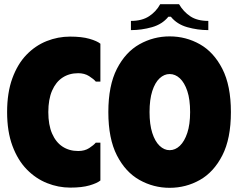

<svg xmlns="http://www.w3.org/2000/svg" viewBox="-20 -886 1138 918"><path d="M14 -350Q14 -443 39 -511.5Q64 -580 106.5 -624Q149 -668 203 -689.5Q257 -711 315 -711Q371 -711 407.5 -700.5Q444 -690 460 -677V-496H438Q428 -508 406 -522Q384 -536 354 -536Q311 -536 279 -515Q247 -494 229 -452.5Q211 -411 211 -350Q211 -289 229 -247.5Q247 -206 279 -185Q311 -164 354 -164Q385 -164 406.5 -178Q428 -192 438 -204H460V-23Q444 -10 408 0.5Q372 11 316 11Q259 11 205 -10.5Q151 -32 108 -76Q65 -120 39.5 -188.5Q14 -257 14 -350Z M498 -350Q498 -477 539 -557Q580 -637 647 -674.5Q714 -712 791 -712Q869 -712 935.5 -674.5Q1002 -637 1043 -557Q1084 -477 1084 -350Q1084 -223 1043 -143Q1002 -63 935.5 -25.5Q869 12 791 12Q714 12 647 -25.5Q580 -63 539 -143Q498 -223 498 -350ZM695 -350Q695 -291 708 -250.5Q721 -210 743 -189Q765 -168 791 -168Q818 -168 840 -189Q862 -210 875.5 -250.5Q889 -291 889 -350Q889 -411 875.5 -451Q862 -491 840 -511.5Q818 -532 791 -532Q765 -532 743 -511.5Q721 -491 708 -450.5Q695 -410 695 -350ZM746 -866H836Q857 -830 890 -808Q923 -786 976 -786V-742Q925 -742 875.5 -756Q826 -770 797 -806H785Q756 -770 706.5 -756Q657 -742 606 -742V-786Q659 -786 693 -808.5Q727 -831 746 -866Z"/></svg>

Font: Phudu Black
Style: Regular
Weight: 900
Version: Version 1.005;gftools[0.9.23]